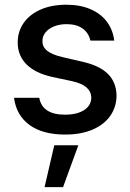

<svg xmlns="http://www.w3.org/2000/svg" viewBox="-20 -557 550 810"><path d="M260.7 -455.1Q231.4 -455.1 208 -445.6Q184.6 -436 171.6 -419.9Q158.7 -403.8 159.2 -383.8Q158.2 -359.9 178.5 -343.3Q198.7 -326.7 242.2 -316.4L326.2 -296.9Q399.4 -280.8 435.1 -245.4Q470.7 -210 471.7 -153.3Q471.2 -105.5 445.1 -68.1Q418.9 -30.8 370.1 -10Q321.3 10.7 254.9 10.7Q160.2 10.7 104.5 -29.8Q48.8 -70.3 39.1 -144.5H145.5Q158.7 -73.2 253.9 -73.2Q304.7 -73.2 334.7 -92.5Q364.7 -111.8 365.2 -145.5Q364.3 -171.4 344.5 -188.5Q324.7 -205.6 283.2 -214.8L200.2 -232.4Q128.4 -248.5 91.6 -285.6Q54.7 -322.8 54.7 -377.9Q54.7 -424.8 80.3 -460.9Q106 -497.1 152.3 -517.1Q198.7 -537.1 259.8 -537.1Q317.9 -537.1 361.6 -518.3Q405.3 -499.5 430.9 -465.3Q456.5 -431.2 461.9 -385.7H361.3Q354 -418.5 328.4 -436.8Q302.7 -455.1 260.7 -455.1ZM209 55.7H310.5L246.1 232.4H168Z"/></svg>

Font: Pretendard Medium
Style: Regular
Weight: 500
Designer: Base glyphs from Inter by Rasmus Andersson; Hangeul glyphs from Noto Sans CJK(Source Han Sans) by Jang Soo-young and Kan
Foundry: Kil Hyung-jin
Version: Version 1.309